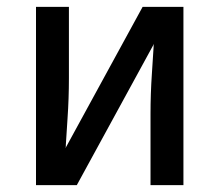

<svg xmlns="http://www.w3.org/2000/svg" viewBox="-20 -540 640 560"><path d="M85 0V-520H181V-312Q181 -283 180 -253.5Q179 -224 177 -195L172 -117Q172 -115 172 -113Q172 -111 171 -108L396 -520H515V0H419V-208Q419 -237 420 -266.5Q421 -296 423 -325L428 -403Q428 -405 428 -407Q428 -409 429 -412L204 0Z"/></svg>

Font: Iosevka Aile Medium
Style: Regular
Weight: 500
Designer: Belleve Invis
Foundry: Belleve Invis
Version: Version 27.3.5; ttfautohint (v1.8.4)